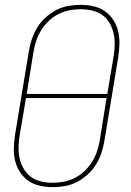

<svg xmlns="http://www.w3.org/2000/svg" viewBox="-20 -763 540 791"><path d="M197 8Q169 8 143 2Q117 -4 96.5 -18.5Q76 -33 62 -54.5Q48 -76 42 -101.5Q36 -127 37 -154Q38 -181 42 -208L99 -553Q103 -578 111.5 -603Q120 -628 134 -650.5Q148 -673 168.5 -691.5Q189 -710 212.5 -722Q236 -734 261.5 -738.5Q287 -743 312 -743Q340 -743 366 -737Q392 -731 412.5 -716.5Q433 -702 447 -680.5Q461 -659 467 -633.5Q473 -608 472 -581Q471 -554 467 -527L410 -182Q406 -157 397.5 -132Q389 -107 375 -84.5Q361 -62 340.5 -43.5Q320 -25 296.5 -13Q273 -1 247.5 3.5Q222 8 197 8ZM90 -376H422L448 -530Q452 -554 452.5 -578.5Q453 -603 448 -625.5Q443 -648 431.5 -668Q420 -688 401.5 -701Q383 -714 359.5 -719.5Q336 -725 312 -725Q289 -725 266 -720.5Q243 -716 221 -705Q199 -694 181 -677Q163 -660 150 -639Q137 -618 129.5 -595.5Q122 -573 118 -550ZM197 -10Q220 -10 243 -14.5Q266 -19 288 -30Q310 -41 328 -58Q346 -75 359 -96Q372 -117 379.5 -139.5Q387 -162 391 -185L419 -359H87L61 -205Q57 -181 56.5 -156.5Q56 -132 61 -109.5Q66 -87 78 -67Q90 -47 108 -34Q126 -21 149.5 -15.5Q173 -10 197 -10Z"/></svg>

Font: Iosevka SS04 Thin
Style: Italic
Weight: 100
Italic angle: -9°
Monospace: yes
Designer: Belleve Invis
Foundry: Belleve Invis
Version: Version 19.0.0; ttfautohint (v1.8.4)